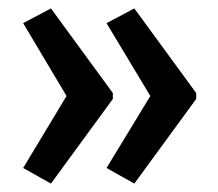

<svg xmlns="http://www.w3.org/2000/svg" viewBox="-20 -588 518 456"><path d="M446 -353V-367L299 -568L233 -533L337 -360L233 -189L299 -152ZM248 -353V-367L101 -568L35 -533L138 -360L35 -189L101 -152Z"/></svg>

Font: Noto Sans Kannada UI ExtraCondensed Medium
Style: Regular
Weight: 500
Width: 2
Designer: Jelle Bosma - Monotype Design Team
Foundry: Monotype Imaging Inc.
Version: Version 2.005